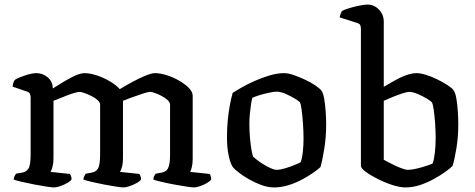

<svg xmlns="http://www.w3.org/2000/svg" viewBox="-20 -820 2077 840"><path d="M216 0Q208 0 184.5 -3.5Q161 -7 132 -12.5Q103 -18 77.5 -24Q52 -30 40 -34Q40 -42 43.5 -49Q47 -56 50 -60L78 -65Q95 -68 104.5 -82.5Q114 -97 114 -145V-394Q114 -402 111 -409Q108 -416 99 -419L35 -441Q37 -455 40 -462Q43 -469 47 -472Q64 -482 92.5 -491Q121 -500 139 -500Q168 -500 189.5 -481Q211 -462 211 -433Q235 -448 260.5 -463.5Q286 -479 309.5 -489.5Q333 -500 350 -500Q374 -500 404 -490Q434 -480 461 -464Q488 -448 504 -430Q522 -441 543.5 -453Q565 -465 586.5 -475.5Q608 -486 626.5 -493Q645 -500 658 -500Q681 -500 709.5 -491Q738 -482 764 -467Q790 -452 806.5 -435Q823 -418 823 -401V-125Q823 -103 819 -88Q815 -73 812 -68L897 -59Q899 -57 901.5 -50.5Q904 -44 904 -35Q899 -27 885 -19Q871 -11 855 -5.5Q839 0 829 0Q821 0 797 -3.5Q773 -7 743.5 -12.5Q714 -18 688.5 -24Q663 -30 651 -34Q651 -44 654.5 -50Q658 -56 661 -60L688 -65Q698 -67 706 -72.5Q714 -78 719 -94.5Q724 -111 724 -145V-362Q724 -372 713.5 -382Q703 -392 687.5 -400Q672 -408 658 -413Q644 -418 637 -418Q628 -418 603.5 -410Q579 -402 554.5 -393Q530 -384 518 -379V-127Q518 -105 513.5 -89.5Q509 -74 505 -68L590 -59Q592 -56 594.5 -49.5Q597 -43 597 -35Q592 -27 577.5 -19Q563 -11 547 -5.5Q531 0 520 0Q512 0 488.5 -3.5Q465 -7 436.5 -12.5Q408 -18 382.5 -24Q357 -30 345 -34Q345 -42 348.5 -49Q352 -56 355 -60L382 -65Q399 -68 408.5 -82.5Q418 -97 418 -145V-362Q418 -372 407 -382Q396 -392 380 -400Q364 -408 349.5 -413Q335 -418 328 -418Q321 -418 305.5 -413.5Q290 -409 272 -402Q254 -395 238 -388.5Q222 -382 214 -379V-127Q214 -108 210 -92Q206 -76 201 -68L286 -59Q288 -56 290.5 -50Q293 -44 293 -35Q288 -27 273.5 -19Q259 -11 243 -5.5Q227 0 216 0Z M1179 0Q1152 0 1123.5 -10.5Q1095 -21 1069.5 -35.5Q1044 -50 1025.5 -64.5Q1007 -79 1001 -86Q989 -100 981 -136.5Q973 -173 973 -218Q973 -258 976.5 -294.5Q980 -331 986 -362Q992 -393 998 -414Q1012 -423 1037.5 -437.5Q1063 -452 1094.5 -466Q1126 -480 1159.5 -490Q1193 -500 1223 -500Q1241 -500 1265.5 -491.5Q1290 -483 1315.5 -471Q1341 -459 1360 -446Q1379 -433 1386 -424Q1394 -414 1398.5 -387Q1403 -360 1405 -329.5Q1407 -299 1407 -277Q1407 -222 1399 -171Q1391 -120 1382 -89Q1370 -78 1348.5 -63Q1327 -48 1299.5 -33.5Q1272 -19 1241 -9.5Q1210 0 1179 0ZM1191 -77Q1205 -77 1227 -83.5Q1249 -90 1268.5 -98Q1288 -106 1295 -110Q1302 -127 1305 -156.5Q1308 -186 1308 -212Q1308 -245 1305.5 -280Q1303 -315 1299.5 -341Q1296 -367 1292 -372Q1289 -377 1271 -388Q1253 -399 1230.5 -409Q1208 -419 1190 -419Q1179 -419 1157.5 -414.5Q1136 -410 1115 -403.5Q1094 -397 1084 -392Q1081 -382 1078 -362.5Q1075 -343 1073 -321Q1071 -299 1071 -280Q1071 -244 1074 -212.5Q1077 -181 1081 -160Q1085 -139 1088 -134Q1091 -131 1103 -121.5Q1115 -112 1131 -102Q1147 -92 1163.5 -84.5Q1180 -77 1191 -77Z M1754 0Q1730 0 1697 -10.5Q1664 -21 1632.5 -37Q1601 -53 1580 -68.5Q1559 -84 1559 -94V-694Q1559 -702 1556.5 -709Q1554 -716 1544 -719L1466 -744Q1468 -754 1471 -761.5Q1474 -769 1476 -772Q1487 -778 1508.5 -784.5Q1530 -791 1552.5 -795.5Q1575 -800 1587 -800Q1617 -800 1638 -778Q1659 -756 1659 -725V-440Q1676 -450 1694 -460.5Q1712 -471 1730.5 -480Q1749 -489 1767.5 -494.5Q1786 -500 1803 -500Q1820 -500 1844 -492.5Q1868 -485 1892.5 -473Q1917 -461 1936.5 -448.5Q1956 -436 1963 -427Q1972 -416 1976.5 -389.5Q1981 -363 1983 -332Q1985 -301 1985 -277Q1985 -222 1977 -172.5Q1969 -123 1960 -94Q1948 -82 1926 -66.5Q1904 -51 1875.5 -35.5Q1847 -20 1816 -10Q1785 0 1754 0ZM1766 -77Q1781 -77 1803.5 -82.5Q1826 -88 1846 -94.5Q1866 -101 1873 -105Q1879 -122 1882.5 -152Q1886 -182 1886 -214Q1886 -249 1883.5 -282.5Q1881 -316 1877.5 -340Q1874 -364 1870 -371Q1867 -377 1848.5 -388Q1830 -399 1808 -408.5Q1786 -418 1770 -418Q1761 -418 1741 -411.5Q1721 -405 1698.5 -396Q1676 -387 1659 -379V-121Q1674 -113 1694.5 -102.5Q1715 -92 1734.5 -84.5Q1754 -77 1766 -77Z"/></svg>

Font: Texturina Medium 12pt Medium
Style: Regular
Weight: 500
Version: Version 1.002